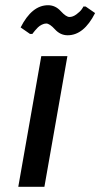

<svg xmlns="http://www.w3.org/2000/svg" viewBox="-20 -715 384 735"><path d="M239 -580Q211 -580 190.5 -602.5Q170 -625 157 -625Q149 -625 140 -620.5Q131 -616 125 -610Q119 -604 114 -598Q109 -592 106 -588L104 -585H95L59 -610Q102 -695 164 -695Q192 -695 212.5 -672.5Q233 -650 246 -650Q259 -650 272.5 -660Q286 -670 292.5 -679Q299 -688 299 -690H308L344 -665Q301 -580 239 -580ZM50 0 138 -500H238L150 0Z"/></svg>

Font: Scada
Style: Italic
Weight: 400
Italic angle: -10°
Designer: Jovanny Lemonad
Foundry: Jovanny Lemonad
Version: Version 4.100;PS 004.100;hotconv 1.0.88;makeotf.lib2.5.64775